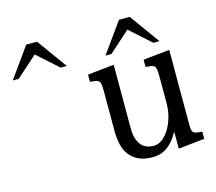

<svg xmlns="http://www.w3.org/2000/svg" viewBox="-467 -831 1098 975"><g transform="rotate(-15 81.5 -343.5)"><path d="M442.4 -106.4Q442.4 -91.8 442.9 -81.1Q443.4 -70.3 446.3 -63Q449.2 -55.7 456.1 -51.8Q462.9 -47.9 475.6 -46.9L497.1 -44.9V-6.8L359.4 7.8V-79.1H357.4Q306.6 15.6 222.7 15.6Q177.7 15.6 147.9 1.5Q118.2 -12.7 100.1 -36.6Q82 -60.5 74.7 -93.3Q67.4 -126 67.4 -163.1V-375Q67.4 -403.3 63 -418Q58.6 -432.6 33.2 -434.6L11.7 -436.5V-474.6L150.4 -489.3V-151.4Q150.4 -102.5 172.4 -70.8Q194.3 -39.1 243.2 -39.1Q264.6 -39.1 285.2 -54.2Q305.7 -69.3 322.3 -95.7Q338.9 -122.1 349.1 -157.2Q359.4 -192.4 359.4 -231.4V-375Q359.4 -403.3 355 -418Q350.6 -432.6 326.2 -434.6L303.7 -436.5V-474.6L442.4 -489.3ZM-195.3 -703.1 -81.1 -544.9H-113.3L-223.6 -643.6L-334 -544.9H-365.2L-252 -703.1ZM292 -703.1 406.2 -544.9H374L263.7 -643.6L153.3 -544.9H122.1L235.4 -703.1Z"/></g></svg>

Font: Subtext
Style: Regular
Weight: 400
Designer: Christopher J. Fynn
Foundry: Christopher J. Fynn for DDC
Version: Version 1.000 preliminary